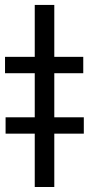

<svg xmlns="http://www.w3.org/2000/svg" viewBox="-45 -747 355 767"><path d="M171.9 -519.9H287.6V-454.5H171.9V-278.4H289.8V-213.1H171.9V0H93.8V-213.1H-22.7V-278.4H93.8V-454.5H-24.9V-519.9H93.8V-727.3H171.9Z"/></svg>

Font: Interop
Style: Regular
Weight: 400
Designer: Rasmus Andersson, Google, Jang Haemin
Foundry: jhaemin
Version: Version 1.008